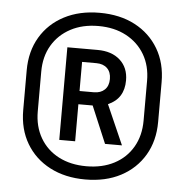

<svg xmlns="http://www.w3.org/2000/svg" viewBox="-48 -787 696 723"><g transform="rotate(5 300.0 -425.0)"><path d="M300 -110Q224 -110 166.5 -140Q109 -170 77 -224Q45 -278 45 -350V-500Q45 -572 77 -626Q109 -680 166.5 -710Q224 -740 300 -740Q377 -740 434 -710Q491 -680 523 -626Q555 -572 555 -500V-350Q555 -278 523 -224Q491 -170 434 -140Q377 -110 300 -110ZM100 -350Q100 -293 125 -250Q150 -207 195 -183.5Q240 -160 300 -160Q360 -160 405 -183.5Q450 -207 475 -250Q500 -293 500 -350V-500Q500 -557 475 -599.5Q450 -642 405 -666Q360 -690 300 -690Q240 -690 195 -666Q150 -642 125 -599.5Q100 -557 100 -500ZM190 -250V-600H304Q358 -600 389.5 -571.5Q421 -543 421 -495Q421 -426 361 -400L427 -250H363L304 -390H250V-250ZM250 -440H304Q330 -440 345 -454.5Q360 -469 360 -495Q360 -521 345 -535.5Q330 -550 304 -550H250Z"/></g></svg>

Font: JetBrains Mono NL
Style: Regular
Weight: 400
Monospace: yes
Designer: Philipp Nurullin, Konstantin Bulenkov
Foundry: JetBrains
Version: Version 2.305; ttfautohint (v1.8.4.7-5d5b)